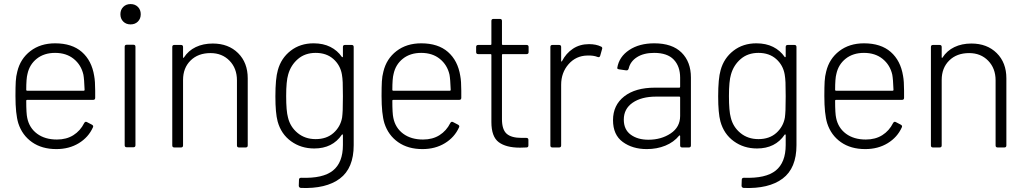

<svg xmlns="http://www.w3.org/2000/svg" viewBox="-20 -725 5047 944"><path d="M448 -279V-244Q448 -234 438 -234H113Q109 -234 109 -230Q109 -166 114 -145Q124 -96 162.5 -67.5Q201 -39 260 -39Q307 -39 341 -60.5Q375 -82 394 -120Q399 -129 407 -125L432 -112Q441 -107 437 -99Q415 -50 367.5 -21Q320 8 257 8Q186 8 137.5 -26Q89 -60 70 -119Q56 -165 56 -253Q56 -298 57.5 -324.5Q59 -351 65 -373Q80 -436 129.5 -474Q179 -512 251 -512Q334 -512 382.5 -469.5Q431 -427 443 -352Q448 -326 448 -279ZM109 -283Q109 -279 113 -279H392Q396 -279 396 -283Q394 -337 390 -358Q379 -406 342.5 -435.5Q306 -465 251 -465Q197 -465 161 -436.5Q125 -408 115 -361Q109 -339 109 -283Z M572 -655Q572 -677 586 -691Q600 -705 622 -705Q644 -705 658 -691Q672 -677 672 -655Q672 -633 658 -619Q644 -605 622 -605Q600 -605 586 -619Q572 -633 572 -655ZM603 -505H636Q646 -505 646 -495V-11Q646 -1 636 -1H603Q593 -1 593 -11V-495Q593 -505 603 -505Z M1198 -340V-10Q1198 0 1188 0H1155Q1145 0 1145 -10V-330Q1145 -389 1108.5 -426.5Q1072 -464 1015 -464Q954 -464 917 -427.5Q880 -391 880 -332V-10Q880 0 870 0H837Q827 0 827 -10V-494Q827 -504 837 -504H870Q880 -504 880 -494V-444Q880 -441 881.5 -440.5Q883 -440 884 -442Q906 -476 942.5 -493.5Q979 -511 1026 -511Q1103 -511 1150.5 -464Q1198 -417 1198 -340Z M1676 -504H1709Q1719 -504 1719 -494V-11Q1719 102 1651 153Q1583 204 1459 199Q1449 197 1449 188L1450 159Q1450 149 1461 149Q1568 153 1617 113.5Q1666 74 1666 -12V-61Q1666 -63 1664 -64Q1662 -65 1661 -63Q1615 5 1525 5Q1460 5 1411 -30.5Q1362 -66 1345 -128Q1334 -169 1334 -251Q1334 -339 1346 -380Q1362 -439 1409 -475.5Q1456 -512 1522 -512Q1569 -512 1604 -494.5Q1639 -477 1661 -445Q1662 -443 1664 -444Q1666 -445 1666 -447V-494Q1666 -504 1676 -504ZM1666 -252Q1666 -298 1665 -320Q1664 -342 1661 -359Q1653 -405 1619 -435Q1585 -465 1532 -465Q1480 -465 1445 -435Q1410 -405 1397 -359Q1387 -326 1387 -253Q1387 -179 1396 -147Q1407 -101 1443.5 -71Q1480 -41 1532 -41Q1586 -41 1620 -71.5Q1654 -102 1662 -147Q1664 -162 1665 -184Q1666 -206 1666 -252Z M2248 -279V-244Q2248 -234 2238 -234H1913Q1909 -234 1909 -230Q1909 -166 1914 -145Q1924 -96 1962.5 -67.5Q2001 -39 2060 -39Q2107 -39 2141 -60.5Q2175 -82 2194 -120Q2199 -129 2207 -125L2232 -112Q2241 -107 2237 -99Q2215 -50 2167.5 -21Q2120 8 2057 8Q1986 8 1937.5 -26Q1889 -60 1870 -119Q1856 -165 1856 -253Q1856 -298 1857.5 -324.5Q1859 -351 1865 -373Q1880 -436 1929.5 -474Q1979 -512 2051 -512Q2134 -512 2182.5 -469.5Q2231 -427 2243 -352Q2248 -326 2248 -279ZM1909 -283Q1909 -279 1913 -279H2192Q2196 -279 2196 -283Q2194 -337 2190 -358Q2179 -406 2142.5 -435.5Q2106 -465 2051 -465Q1997 -465 1961 -436.5Q1925 -408 1915 -361Q1909 -339 1909 -283Z M2569 -459H2452Q2448 -459 2448 -455V-139Q2448 -88 2471 -67.5Q2494 -47 2545 -47H2568Q2578 -47 2578 -37V-10Q2578 0 2568 0L2537 1Q2468 1 2432 -26Q2396 -53 2396 -125V-455Q2396 -459 2392 -459H2331Q2321 -459 2321 -469V-494Q2321 -504 2331 -504H2392Q2396 -504 2396 -508V-622Q2396 -632 2406 -632H2438Q2448 -632 2448 -622V-508Q2448 -504 2452 -504H2569Q2579 -504 2579 -494V-469Q2579 -459 2569 -459Z M2935 -496Q2939 -495 2940.5 -491Q2942 -487 2940 -483L2931 -451Q2928 -441 2918 -445Q2898 -453 2868 -452Q2812 -451 2775.5 -409.5Q2739 -368 2739 -308V-10Q2739 0 2729 0H2696Q2686 0 2686 -10V-494Q2686 -504 2696 -504H2729Q2739 -504 2739 -494V-426Q2739 -423 2740.5 -422.5Q2742 -422 2743 -424Q2763 -463 2797 -485.5Q2831 -508 2876 -508Q2911 -508 2935 -496Z M3377 -344V-10Q3377 0 3367 0H3334Q3324 0 3324 -10V-56Q3324 -58 3322.5 -59Q3321 -60 3319 -58Q3293 -26 3251.5 -9Q3210 8 3160 8Q3090 8 3042 -27Q2994 -62 2994 -134Q2994 -208 3049 -251Q3104 -294 3200 -294H3320Q3324 -294 3324 -298V-343Q3324 -399 3292.5 -432Q3261 -465 3196 -465Q3145 -465 3112 -444Q3079 -423 3071 -388Q3068 -378 3059 -379L3024 -384Q3013 -386 3015 -392Q3024 -446 3073.5 -479Q3123 -512 3197 -512Q3285 -512 3331 -466.5Q3377 -421 3377 -344ZM3324 -155V-246Q3324 -250 3320 -250H3206Q3134 -250 3090.5 -220Q3047 -190 3047 -137Q3047 -88 3081 -63Q3115 -38 3168 -38Q3231 -38 3277.5 -69Q3324 -100 3324 -155Z M3853 -504H3886Q3896 -504 3896 -494V-11Q3896 102 3828 153Q3760 204 3636 199Q3626 197 3626 188L3627 159Q3627 149 3638 149Q3745 153 3794 113.5Q3843 74 3843 -12V-61Q3843 -63 3841 -64Q3839 -65 3838 -63Q3792 5 3702 5Q3637 5 3588 -30.5Q3539 -66 3522 -128Q3511 -169 3511 -251Q3511 -339 3523 -380Q3539 -439 3586 -475.5Q3633 -512 3699 -512Q3746 -512 3781 -494.5Q3816 -477 3838 -445Q3839 -443 3841 -444Q3843 -445 3843 -447V-494Q3843 -504 3853 -504ZM3843 -252Q3843 -298 3842 -320Q3841 -342 3838 -359Q3830 -405 3796 -435Q3762 -465 3709 -465Q3657 -465 3622 -435Q3587 -405 3574 -359Q3564 -326 3564 -253Q3564 -179 3573 -147Q3584 -101 3620.5 -71Q3657 -41 3709 -41Q3763 -41 3797 -71.5Q3831 -102 3839 -147Q3841 -162 3842 -184Q3843 -206 3843 -252Z M4425 -279V-244Q4425 -234 4415 -234H4090Q4086 -234 4086 -230Q4086 -166 4091 -145Q4101 -96 4139.5 -67.5Q4178 -39 4237 -39Q4284 -39 4318 -60.5Q4352 -82 4371 -120Q4376 -129 4384 -125L4409 -112Q4418 -107 4414 -99Q4392 -50 4344.5 -21Q4297 8 4234 8Q4163 8 4114.5 -26Q4066 -60 4047 -119Q4033 -165 4033 -253Q4033 -298 4034.5 -324.5Q4036 -351 4042 -373Q4057 -436 4106.5 -474Q4156 -512 4228 -512Q4311 -512 4359.5 -469.5Q4408 -427 4420 -352Q4425 -326 4425 -279ZM4086 -283Q4086 -279 4090 -279H4369Q4373 -279 4373 -283Q4371 -337 4367 -358Q4356 -406 4319.5 -435.5Q4283 -465 4228 -465Q4174 -465 4138 -436.5Q4102 -408 4092 -361Q4086 -339 4086 -283Z M4928 -340V-10Q4928 0 4918 0H4885Q4875 0 4875 -10V-330Q4875 -389 4838.5 -426.5Q4802 -464 4745 -464Q4684 -464 4647 -427.5Q4610 -391 4610 -332V-10Q4610 0 4600 0H4567Q4557 0 4557 -10V-494Q4557 -504 4567 -504H4600Q4610 -504 4610 -494V-444Q4610 -441 4611.5 -440.5Q4613 -440 4614 -442Q4636 -476 4672.5 -493.5Q4709 -511 4756 -511Q4833 -511 4880.5 -464Q4928 -417 4928 -340Z"/></svg>

Font: Barlow Light
Style: Regular
Weight: 300
Designer: Jeremy Tribby
Foundry: Tribby Type
Version: Version 1.422